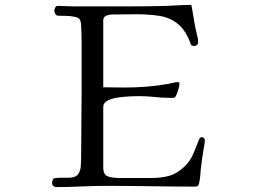

<svg xmlns="http://www.w3.org/2000/svg" viewBox="-20 -758 1040 781"><path d="M813 -189Q813 -180 811.5 -170Q810 -160 808 -151Q805 -131 802 -111.5Q799 -92 797 -72Q796 -57 794.5 -42Q793 -27 790 -13Q788 -4 784.5 -1.5Q781 1 772 1Q682 1 592 -0.5Q502 -2 412 -2Q361 -2 310.5 0.5Q260 3 209 3Q202 3 197 -1.5Q192 -6 192 -13Q192 -32 204 -33.5Q216 -35 229 -35H259Q286 -35 296.5 -48Q307 -61 308.5 -81.5Q310 -102 310 -122Q310 -187 311 -250.5Q312 -314 312 -378V-510Q312 -546 312 -582.5Q312 -619 310 -655Q309 -672 304 -679.5Q299 -687 282 -690Q266 -693 249.5 -693.5Q233 -694 217 -694Q210 -694 205.5 -700.5Q201 -707 201 -714Q201 -720 204.5 -727Q208 -734 215 -734Q231 -734 247 -733Q263 -732 279 -732H505Q543 -732 581 -732.5Q619 -733 657 -734Q681 -735 705.5 -736.5Q730 -738 754 -738Q759 -738 759.5 -733Q760 -728 761 -725Q765 -698 770 -670.5Q775 -643 781 -617Q783 -610 784.5 -603Q786 -596 786 -588Q786 -571 768 -571Q759 -571 755 -580Q755 -581 753 -587Q732 -640 699.5 -664Q667 -688 625 -694Q583 -700 531 -700Q507 -700 482.5 -699.5Q458 -699 434 -699Q424 -699 412 -694Q400 -689 400 -676V-403Q422 -403 443.5 -402.5Q465 -402 487 -402Q531 -402 576 -405.5Q621 -409 665 -417Q675 -419 685 -421.5Q695 -424 705 -424Q710 -424 710 -416Q710 -412 706.5 -398Q703 -384 697.5 -372Q692 -360 687 -360H673Q641 -360 608.5 -363.5Q576 -367 544 -367Q533 -367 509.5 -366Q486 -365 461 -361.5Q436 -358 418 -349Q400 -340 400 -323V-77Q400 -46 420 -40Q440 -34 465 -34H595Q637 -34 669 -43Q701 -52 732 -82Q753 -102 766 -132Q779 -162 789 -189Q791 -193 793 -196.5Q795 -200 800 -200Q805 -200 809 -197Q813 -194 813 -189Z"/></svg>

Font: Kaisei Decol
Style: Regular
Weight: 400
Designer: Font-Kai, 金井和夫
Foundry: KAZUO KANAI
Version: Version 5.003